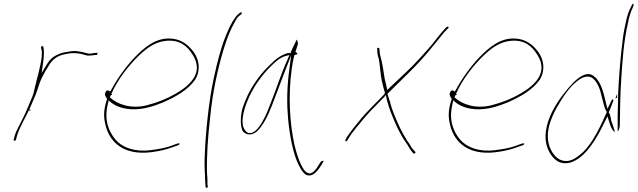

<svg xmlns="http://www.w3.org/2000/svg" viewBox="-20 -760 3304 995"><path d="M51 -37C50 -31 52 -31 53 -31C59 -31 61 -31 63 -37L68 -56C84 -108 115 -154 136 -202C149 -235 165 -266 174 -295C181 -317 189 -342 199 -361L214 -389L232 -419C251 -453 281 -473 317 -479L332 -482C353 -486 375 -485 393 -482C414 -479 428 -470 443 -472H444C452 -472 467 -474 472 -475H481C483 -476 486 -482 486 -485C486 -486 486 -487 483 -486H475C466 -484 455 -484 448 -482H445C439 -482 435 -483 431 -484L415 -488C408 -490 405 -491 398 -492L377 -495C359 -498 336 -492 315 -489L295 -484L272 -474C251 -463 240 -453 225 -430L196 -382L203 -433C208 -468 210 -497 204 -518V-519C203 -525 192 -519 193 -515L192 -513C193 -508 197 -501 197 -488C198 -460 190 -426 182 -392C179 -378 176 -366 172 -353C168 -334 163 -319 160 -304L156 -286C154 -277 151 -268 148 -260L146 -253H145C130 -219 117 -183 100 -150C85 -118 64 -84 56 -56ZM147 -258H148ZM131 -186H137L138 -192H132ZM135 -199V-200ZM172 -351H173ZM314 -489H315Z M527 -281C520 -271 527 -258 535 -248L533 -239H532C515 -181 517 -149 528 -107C551 -19 625 45 761 29C802 24 837 16 865 6C878 1 892 -4 905 -8C906 -8 909 -10 911 -16V-17C912 -18 909 -16 910 -17H902L863 -3C836 7 800 13 761 18C677 29 613 4 578 -37C544 -78 519 -136 538 -217L543 -240L558 -227C583 -209 614 -197 658 -194C716 -190 776 -209 824 -229C888 -257 954 -293 992 -348C1023 -401 1009 -453 986 -487C965 -517 936 -544 897 -555C814 -576 751 -534 695 -480C648 -435 594 -364 559 -299L551 -286L540 -291C535 -293 533 -292 527 -283ZM549 -256 557 -271 556 -268H560L561 -273H557C589 -348 649 -423 701 -473C741 -511 783 -542 837 -548C913 -557 952 -518 976 -480C993 -454 1017 -408 983 -354C961 -320 923 -293 891 -275C847 -249 797 -229 743 -215C659 -193 587 -220 550 -255ZM992 -347Z M1087 -351C1062 -236 1046 -73 1042 26C1039 76 1040 114 1042 143C1043 172 1043 191 1045 197L1044 198L1046 211C1052 217 1055 214 1057 206L1055 195V194C1055 186 1056 168 1053 140C1050 54 1057 -50 1070 -161C1081 -273 1106 -396 1139 -505C1159 -569 1173 -604 1198 -648C1205 -660 1208 -669 1219 -677L1230 -686C1230 -686 1233 -689 1233 -690C1234 -694 1233 -696 1229 -696C1228 -696 1225 -695 1225 -695L1214 -686C1196 -671 1176 -635 1160 -598C1130 -531 1107 -446 1087 -351ZM1219 -677Z M1232 -179C1225 -139 1227 -98 1239 -79C1255 -61 1282 -56 1309 -77C1340 -103 1368 -158 1390 -215C1412 -270 1432 -328 1454 -384L1489 -474L1477 -382C1467 -298 1466 -221 1473 -143C1481 -59 1499 40 1529 97C1543 126 1556 142 1569 147C1599 158 1623 131 1645 96L1658 74C1657 74 1656 73 1655 73C1652 74 1648 76 1646 74L1634 91C1623 110 1599 149 1575 136C1561 131 1550 114 1539 91C1527 66 1516 32 1506 -9C1482 -119 1472 -262 1492 -404C1494 -423 1498 -440 1501 -455L1506 -475L1516 -478H1521C1523 -486 1518 -486 1510 -491L1512 -493C1517 -510 1520 -520 1524 -533C1523 -542 1521 -550 1519 -555C1519 -554 1516 -552 1516 -551C1510 -538 1490 -500 1484 -481L1482 -486C1479 -484 1478 -485 1471 -485C1433 -473 1411 -456 1378 -423C1331 -379 1281 -312 1252 -240C1242 -216 1235 -197 1232 -179ZM1263 -239C1291 -308 1339 -373 1384 -417C1406 -438 1426 -459 1457 -469L1480 -475L1468 -447C1436 -377 1410 -292 1379 -216C1367 -184 1320 -60 1269 -71H1268C1259 -73 1254 -79 1249 -87C1224 -119 1242 -189 1263 -239ZM1634 91V92Z M1771 -37C1769 -30 1768 -26 1774 -28C1776 -29 1779 -30 1779 -31L1786 -42V-43C1805 -74 1834 -108 1860 -139C1878 -162 1912 -198 1959 -245C1966 -251 1974 -259 1980 -268L1984 -245C1991 -220 1999 -192 2009 -169C2029 -118 2053 -64 2082 -24C2096 -5 2104 15 2115 26L2123 36H2126C2128 36 2133 33 2134 28C2134 28 2135 29 2132 27L2131 26L2125 19C2121 15 2114 6 2108 -2L2109 -3C2105 -11 2097 -21 2089 -32C2073 -60 2057 -86 2043 -119C2028 -153 2011 -191 2001 -232L1988 -273L1995 -281C2074 -360 2141 -420 2209 -503C2236 -535 2253 -558 2280 -590V-591L2303 -614C2304 -616 2305 -616 2305 -618C2304 -624 2299 -622 2294 -620L2273 -597C2245 -566 2232 -543 2202 -510C2189 -495 2174 -478 2159 -462C2108 -405 2062 -366 2004 -310L1987 -294L1983 -312C1979 -327 1976 -341 1973 -355C1968 -385 1964 -417 1958 -442V-443C1954 -462 1948 -475 1947 -497L1946 -509V-510C1944 -512 1934 -515 1934 -508L1935 -507V-493C1935 -486 1937 -479 1939 -469C1946 -447 1948 -422 1951 -394C1954 -356 1962 -325 1972 -288C1974 -285 1975 -284 1974 -278L1973 -273C1930 -229 1870 -169 1852 -146C1824 -113 1795 -76 1776 -47ZM1939 -468V-469ZM2000 -233 2006 -234C2006 -235 2001 -234 2000 -234Z M2313 -281C2306 -271 2313 -258 2321 -248L2319 -239H2318C2301 -181 2303 -149 2314 -107C2337 -19 2411 45 2547 29C2588 24 2623 16 2651 6C2664 1 2678 -4 2691 -8C2692 -8 2695 -10 2697 -16V-17C2698 -18 2695 -16 2696 -17H2688L2649 -3C2622 7 2586 13 2547 18C2463 29 2399 4 2364 -37C2330 -78 2305 -136 2324 -217L2329 -240L2344 -227C2369 -209 2400 -197 2444 -194C2502 -190 2562 -209 2610 -229C2674 -257 2740 -293 2778 -348C2809 -401 2795 -453 2772 -487C2751 -517 2722 -544 2683 -555C2600 -576 2537 -534 2481 -480C2434 -435 2380 -364 2345 -299L2337 -286L2326 -291C2321 -293 2319 -292 2313 -283ZM2335 -256 2343 -271 2342 -268H2346L2347 -273H2343C2375 -348 2435 -423 2487 -473C2527 -511 2569 -542 2623 -548C2699 -557 2738 -518 2762 -480C2779 -454 2803 -408 2769 -354C2747 -320 2709 -293 2677 -275C2633 -249 2583 -229 2529 -215C2445 -193 2373 -220 2336 -255ZM2778 -347Z M2821 -132C2798 -62 2806 -10 2827 28C2846 63 2877 96 2934 83C3012 60 3069 -35 3114 -129L3128 -157L3137 -129C3142 -108 3153 -82 3167 -76L3156 -112C3153 -120 3149 -130 3146 -139L3147 -141C3144 -154 3141 -170 3134 -179L3136 -180C3144 -199 3152 -221 3159 -239V-242C3159 -243 3159 -243 3156 -244C3151 -245 3152 -245 3144 -229L3128 -196L3120 -227C3108 -279 3095 -334 3062 -362H3061C3031 -392 2990 -370 2953 -334C2943 -324 2933 -312 2923 -301C2884 -254 2844 -200 2821 -132ZM2819 -50C2817 -107 2845 -167 2871 -212C2898 -259 2931 -309 2972 -340C2994 -359 3029 -374 3053 -353C3076 -335 3091 -295 3097 -264L3109 -218C3113 -203 3117 -190 3125 -180C3092 -105 3052 -20 3000 30H2999C2965 61 2927 89 2879 66C2844 46 2820 -1 2819 -50ZM3223 -644C3218 -621 3212 -594 3208 -562C3195 -462 3187 -359 3183 -264V-237C3182 -198 3180 -160 3181 -126V-79C3186 -83 3191 -94 3192 -110C3193 -186 3194 -271 3200 -358C3206 -447 3212 -545 3235 -644C3239 -667 3245 -687 3251 -702L3261 -725C3265 -736 3264 -738 3261 -740C3259 -743 3252 -731 3251 -727C3238 -701 3230 -680 3223 -644ZM3169 -250C3171 -251 3175 -253 3178 -254V-262V-273ZM3156 -112V-113ZM3192 -110Z"/></svg>

Font: Stray Cat
Style: HlObl
Weight: 100
Version: Version 1.0